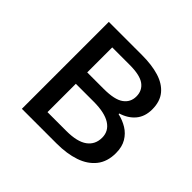

<svg xmlns="http://www.w3.org/2000/svg" viewBox="-126 -623 759 759"><g transform="rotate(45 254.0 -243.0)"><path d="M81.9 0V-486H268.9Q322.4 -486 362.5 -473.8Q402.7 -461.6 425.4 -434.4Q448.1 -407.1 448.1 -362.8Q448.1 -322.6 426.4 -296.6Q404.8 -270.7 367.2 -259.1V-255.5Q394.7 -249.2 417.7 -235.2Q440.7 -221.2 454.8 -197.5Q468.9 -173.8 468.9 -139.1Q468.9 -91.2 444.3 -60.3Q419.7 -29.4 376.5 -14.7Q333.2 0 276.6 0ZM162.8 -284.4H254.8Q315.6 -284.4 341.6 -303.3Q367.6 -322.1 367.6 -354.7Q367.6 -387.7 342.6 -406Q317.6 -424.2 260.5 -424.2H162.8ZM162.8 -62.3H267.8Q328.6 -62.3 357.9 -83.7Q387.2 -105.1 387.2 -143.7Q387.2 -180.5 355.5 -200.7Q323.9 -220.8 262.3 -220.8H162.8Z"/></g></svg>

Font: Source Sans Variable
Style: Regular
Weight: 200
Designer: Paul D. Hunt
Foundry: Adobe Systems Incorporated
Version: Version 3.006;hotconv 1.0.111;makeotfexe 2.5.65597